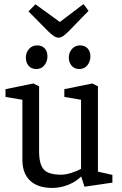

<svg xmlns="http://www.w3.org/2000/svg" viewBox="-20 -914 597 943"><path d="M237 9Q166 9 128 -26.5Q90 -62 90 -129V-424L7 -438V-476L144 -504L172 -490V-172Q172 -107 195 -81.5Q218 -56 281 -56Q302 -56 329.5 -64.5Q357 -73 378 -85V-424L296 -438V-476L433 -504L461 -490V-71L532 -55V-17L395 3L379 -47L377 -46Q354 -22 315.5 -6.5Q277 9 237 9ZM369 -575Q346 -575 332 -591Q318 -607 318 -631Q318 -656 333.5 -673.5Q349 -691 373 -691Q396 -691 410 -676.5Q424 -662 424 -637Q424 -613 409.5 -594Q395 -575 369 -575ZM158 -575Q134 -575 120.5 -591Q107 -607 107 -631Q107 -656 122.5 -673.5Q138 -691 162 -691Q186 -691 199.5 -676.5Q213 -662 213 -637Q213 -613 198.5 -594Q184 -575 158 -575ZM267 -729Q255 -729 241 -739.5Q227 -750 216 -761L120 -858L154 -893L274 -806L390 -894L415 -861L318 -761Q305 -748 292.5 -738.5Q280 -729 267 -729Z"/></svg>

Font: Faustina Light
Style: Regular
Weight: 400
Version: Version 1.200